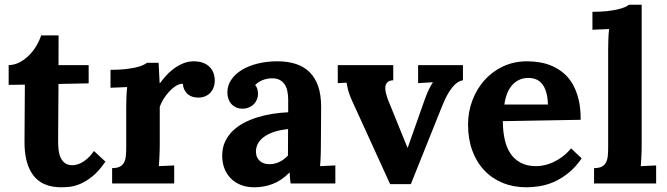

<svg xmlns="http://www.w3.org/2000/svg" viewBox="-20 -775 2816 811"><path d="M16.6 -500Q42.5 -500.5 64.9 -512.9Q87.4 -525.4 105.2 -543.9Q123 -562.5 135.5 -584.5Q147.9 -606.4 153.8 -625.5H227.5L227.1 -500H354.5V-422.9L227.1 -420.4Q226.6 -349.6 226.3 -303Q226.1 -256.3 225.8 -228.3Q225.6 -200.2 225.6 -188.2Q225.6 -176.3 225.6 -174.3Q225.6 -156.7 227.8 -139.4Q230 -122.1 236.6 -108.2Q243.2 -94.2 255.1 -85.7Q267.1 -77.1 286.1 -77.1Q292.5 -77.1 302 -79.1Q311.5 -81.1 323.5 -87.2Q335.4 -93.3 349.1 -105.2Q362.8 -117.2 377 -137.2L425.3 -92.3Q397.9 -52.2 370.6 -30.3Q343.3 -8.3 318.4 2Q293.5 12.2 272.9 14.2Q252.4 16.1 238.8 16.1Q222.2 16.1 204.3 13.4Q186.5 10.7 169.2 3.4Q151.9 -3.9 136.5 -17.3Q121.1 -30.8 109.1 -52.2Q97.2 -73.7 90.3 -104.2Q83.5 -134.8 83.5 -176.3L85 -417.5L16.6 -416.5Z M799.8 -516.1Q817.4 -516.1 833.3 -511.2Q849.1 -506.3 861.1 -496.3Q873 -486.3 880.1 -470.7Q887.2 -455.1 887.2 -433.1Q887.2 -421.4 883.3 -408.9Q879.4 -396.5 871.1 -386.2Q862.8 -376 849.4 -369.4Q835.9 -362.8 816.9 -362.8Q806.6 -362.8 795.9 -365.5Q785.2 -368.2 776.1 -374.8Q767.1 -381.3 760.5 -392.6Q753.9 -403.8 752.4 -421.4Q737.3 -421.4 721.9 -411.4Q706.5 -401.4 693.1 -386.5Q679.7 -371.6 669.4 -354.5Q659.2 -337.4 654.8 -323.7V-160.6Q654.8 -153.3 654.5 -143.1Q654.3 -132.8 653.8 -121.1Q653.3 -109.4 652.6 -96.9Q651.9 -84.5 650.9 -73.2L715.8 -76.2V0H453.6V-64.9Q474.6 -64.9 486.6 -71.3Q498.5 -77.6 504.4 -89.4Q510.3 -101.1 511.7 -117.4Q513.2 -133.8 513.2 -153.8V-322.3Q513.2 -340.3 513.9 -362.5Q514.6 -384.8 517.1 -407.2L446.8 -404.3V-480Q481.4 -480 508.1 -482.9Q534.7 -485.8 553.5 -490.2Q572.3 -494.6 583.7 -499.8Q595.2 -504.9 600.6 -509.8H649.9L654.3 -423.8H655.8Q665.5 -437 679.4 -453.1Q693.4 -469.2 711.7 -483.2Q730 -497.1 752 -506.6Q773.9 -516.1 799.8 -516.1Z M1196.8 -230Q1168.5 -227.1 1143.6 -219.7Q1118.7 -212.4 1100.3 -200.4Q1082 -188.5 1071.5 -171.9Q1061 -155.3 1061 -133.8Q1061.5 -119.6 1066.4 -109.9Q1071.3 -100.1 1078.9 -93.8Q1086.4 -87.4 1096.4 -84.5Q1106.4 -81.5 1117.2 -81.5Q1140.6 -81.5 1160.6 -91.3Q1180.7 -101.1 1196.3 -118.2ZM940.4 -384.3Q940.4 -413.6 956.8 -438Q973.1 -462.4 1001.7 -479.7Q1030.3 -497.1 1068.8 -506.6Q1107.4 -516.1 1151.4 -516.1Q1195.3 -516.1 1229.7 -504.9Q1264.2 -493.7 1287.8 -470.2Q1311.5 -446.8 1324 -410.6Q1336.4 -374.5 1336.4 -324.7Q1336.4 -299.3 1336.2 -280Q1335.9 -260.7 1335.9 -242.9Q1335.9 -225.1 1335.7 -205.6Q1335.4 -186 1335.4 -160.6Q1335.4 -153.3 1335.2 -143.1Q1335 -132.8 1334.7 -121.1Q1334.5 -109.4 1333.7 -96.9Q1333 -84.5 1332 -73.2L1396.5 -76.2V0H1207.5Q1205.6 -14.2 1204.8 -23.7Q1204.1 -33.2 1203.6 -45.9H1202.6Q1168.5 -11.7 1131.3 2.2Q1094.2 16.1 1054.7 16.1Q1022.5 16.1 997.1 6.1Q971.7 -3.9 954.3 -22Q937 -40 927.7 -64.2Q918.5 -88.4 918.5 -117.2Q918.5 -148.9 929.7 -174.3Q940.9 -199.7 960.7 -219.7Q980.5 -239.7 1007.3 -254.4Q1034.2 -269 1065.2 -278.8Q1096.2 -288.6 1129.9 -293.9Q1163.6 -299.3 1197.3 -300.8V-353Q1197.3 -373 1193.8 -389.9Q1190.4 -406.7 1182.1 -418.9Q1173.8 -431.2 1160.2 -438Q1146.5 -444.8 1126 -444.3Q1105.5 -443.4 1087.9 -436Q1070.3 -428.7 1057.6 -415.5Q1065.4 -407.2 1067.6 -396.5Q1069.8 -385.7 1069.8 -378.4Q1069.8 -367.7 1065.9 -356.7Q1062 -345.7 1053.7 -336.7Q1045.4 -327.6 1032.7 -321.8Q1020 -315.9 1002.4 -315.9Q987.8 -316.4 976.1 -322Q964.4 -327.6 956.5 -336.7Q948.7 -345.7 944.6 -357.9Q940.4 -370.1 940.4 -384.3Z M1641.1 -436Q1622.6 -435.1 1615 -426Q1607.4 -417 1607.4 -402.8Q1607.4 -393.1 1610.1 -381.8Q1612.8 -370.6 1617.2 -357.9L1701.2 -150.9H1702.1L1774.9 -356.9Q1783.7 -381.3 1791.3 -396.7Q1798.8 -412.1 1808.1 -426.8V-427.7L1746.1 -423.8V-500H1935.5V-436Q1918 -433.1 1903.6 -419.7Q1889.2 -406.2 1877.7 -388.2Q1866.2 -370.1 1857.7 -350.8Q1849.1 -331.5 1843.3 -316.4L1715.3 2.9H1627.9L1469.7 -343.8Q1461.4 -361.8 1457 -373.8Q1452.6 -385.7 1450.4 -394.3Q1448.2 -402.8 1447 -409.9Q1445.8 -417 1443.8 -425.8L1406.7 -423.8V-500H1641.1Z M2211.9 -445.8Q2189.9 -445.8 2172.6 -437.5Q2155.3 -429.2 2142.6 -414.6Q2129.9 -399.9 2121.8 -379.2Q2113.8 -358.4 2110.4 -333.5H2294.4Q2293.5 -364.3 2287.1 -385.7Q2280.8 -407.2 2269.8 -420.7Q2258.8 -434.1 2244.1 -439.9Q2229.5 -445.8 2211.9 -445.8ZM2432.6 -269 2104 -263.2Q2104 -222.2 2111.6 -187.3Q2119.1 -152.3 2135.7 -127.2Q2152.3 -102.1 2179.2 -87.6Q2206.1 -73.2 2245.1 -73.2Q2260.3 -73.2 2278.8 -77.1Q2297.4 -81.1 2316.7 -89.8Q2335.9 -98.6 2355.5 -113Q2375 -127.4 2392.1 -148.4L2437 -106Q2410.2 -67.4 2379.9 -43.5Q2349.6 -19.5 2319.1 -6.3Q2288.6 6.8 2259 11.5Q2229.5 16.1 2204.1 16.1Q2148.9 16.1 2103.5 -2.4Q2058.1 -21 2025.4 -55.7Q1992.7 -90.3 1974.9 -139.2Q1957 -188 1957 -249Q1957 -301.8 1974.9 -349.9Q1992.7 -397.9 2025.4 -435.1Q2058.1 -472.2 2104.2 -494.1Q2150.4 -516.1 2207 -516.1Q2234.9 -516.1 2262.5 -511.2Q2290 -506.3 2315.2 -494.9Q2340.3 -483.4 2362.1 -464.8Q2383.8 -446.3 2399.4 -418.9Q2415 -391.6 2424.1 -354.5Q2433.1 -317.4 2432.6 -269Z M2690.4 -160.6Q2690.4 -153.3 2690.2 -143.1Q2689.9 -132.8 2689.5 -121.1Q2689 -109.4 2688.2 -96.9Q2687.5 -84.5 2686.5 -73.2L2751.5 -76.2V0H2489.3V-64.9Q2510.3 -64.9 2522.2 -71.3Q2534.2 -77.6 2540 -89.4Q2545.9 -101.1 2547.4 -117.4Q2548.8 -133.8 2548.8 -153.8V-564.9Q2548.8 -583 2549.6 -606.4Q2550.3 -629.9 2552.7 -652.3L2482.4 -649.4V-725.1Q2517.1 -725.1 2543.7 -728Q2570.3 -731 2589.1 -735.4Q2607.9 -739.7 2619.4 -744.9Q2630.9 -750 2636.2 -754.9H2690.4Z"/></svg>

Font: DimaFred
Style: Bold
Weight: 800
Designer: R.Balvardi
Foundry: R.Balvardi (r.balvardi@gmail.com)
Version: Version 1.00;August 2, 2018;FontCreator 11.5.0.2427 64-bit